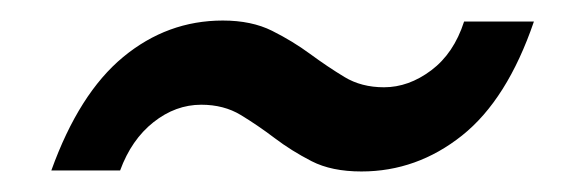

<svg xmlns="http://www.w3.org/2000/svg" viewBox="-20 -414 559 187"><path d="M30 -248Q57 -323 100 -358.5Q143 -394 197 -394Q225 -394 245 -384Q265 -374 282 -361.5Q299 -349 315.5 -339Q332 -329 354 -329Q378 -329 400 -345.5Q422 -362 432 -393H500Q474 -317 430 -282Q386 -247 332 -247Q303 -247 283.5 -257Q264 -267 247.5 -279.5Q231 -292 214.5 -302Q198 -312 176 -312Q151 -312 129.5 -295Q108 -278 97 -248H30Z"/></svg>

Font: SVN-Poppins
Style: Italic
Weight: 400
Italic angle: -10°
Designer: Ninad Kale (Devanagari), Jonny Pinhorn (Latin)
Foundry: Indian Type Foundry
Version: Version 3.002 2017; ttfautohint (v1.8.3)